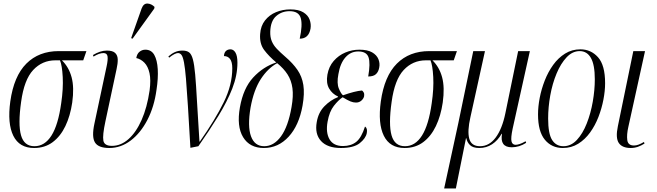

<svg xmlns="http://www.w3.org/2000/svg" viewBox="-20 -824 3703 1082"><path d="M172 10Q89 10 55 -59Q21 -128 38 -252Q58 -395 128.5 -465.5Q199 -536 311 -536H467L449 -484H329Q368 -446 383.5 -388.5Q399 -331 387 -246Q376 -171 348.5 -113.5Q321 -56 277 -23Q233 10 172 10ZM174 0Q232 0 270 -60Q308 -120 325 -243Q337 -324 333.5 -390Q330 -456 318 -484H292Q218 -484 167 -429.5Q116 -375 99 -250Q81 -123 98.5 -61.5Q116 0 174 0Z M596 10Q534 10 515 -21.5Q496 -53 512 -127L581 -451Q589 -488 586 -506.5Q583 -525 563 -525Q539 -525 507 -505L504 -514Q524 -526 543.5 -532.5Q563 -539 582 -539Q615 -539 629 -525.5Q643 -512 643.5 -489Q644 -466 637 -435L574 -140Q557 -61 562.5 -31.5Q568 -2 611 -2Q661 -2 704 -40Q747 -78 778 -148Q809 -218 823 -314Q831 -374 822.5 -412Q814 -450 794 -470.5Q774 -491 748 -497Q752 -521 766.5 -532.5Q781 -544 799 -544Q833 -544 849.5 -514.5Q866 -485 869 -434Q872 -383 862 -318Q849 -222 810.5 -148Q772 -74 716.5 -32Q661 10 596 10ZM727 -606 719 -609 778 -776Q789 -805 811 -804Q833 -803 851 -785L849 -775Z M1053 9Q1045 -131 1039 -226.5Q1033 -322 1028 -381Q1023 -440 1017 -471.5Q1011 -503 1003 -514Q995 -525 983 -525Q966 -525 933 -499L929 -506Q947 -522 966 -530.5Q985 -539 1008 -539Q1032 -539 1045.5 -529Q1059 -519 1067 -489.5Q1075 -460 1080 -403.5Q1085 -347 1090 -255Q1095 -163 1104 -26H1106Q1193 -150 1241 -248Q1289 -346 1289 -439Q1289 -475 1276.5 -491.5Q1264 -508 1242 -508Q1243 -527 1253 -536.5Q1263 -546 1279 -546Q1296 -546 1307 -527.5Q1318 -509 1318 -471Q1318 -399 1289 -325Q1260 -251 1210.5 -170.5Q1161 -90 1098 0Z M1467 10Q1387 10 1350 -51Q1313 -112 1332 -219Q1351 -327 1407 -387.5Q1463 -448 1537 -472Q1495 -507 1468.5 -542.5Q1442 -578 1446 -632Q1449 -678 1473.5 -709Q1498 -740 1535.5 -755.5Q1573 -771 1616 -771Q1663 -771 1689.5 -754.5Q1716 -738 1725 -713Q1734 -688 1730 -663Q1720 -606 1669 -606Q1686 -682 1675 -721.5Q1664 -761 1612 -761Q1568 -761 1536.5 -733.5Q1505 -706 1503 -646Q1502 -615 1511.5 -592Q1521 -569 1540 -549Q1559 -529 1589 -503Q1630 -468 1656 -430.5Q1682 -393 1689.5 -345Q1697 -297 1685 -229Q1665 -117 1606.5 -53.5Q1548 10 1467 10ZM1469 0Q1523 0 1563.5 -55.5Q1604 -111 1623 -221Q1634 -283 1628 -327Q1622 -371 1600.5 -404.5Q1579 -438 1542 -468Q1489 -439 1449.5 -378Q1410 -317 1392 -218Q1374 -112 1394.5 -56Q1415 0 1469 0Z M1901 10Q1825 10 1789 -29.5Q1753 -69 1765 -136Q1774 -190 1808 -225Q1842 -260 1885 -277V-280Q1852 -295 1834.5 -325.5Q1817 -356 1825 -403Q1833 -449 1860.5 -480.5Q1888 -512 1926 -528Q1964 -544 2005 -544Q2051 -544 2077 -529Q2103 -514 2112.5 -490.5Q2122 -467 2117 -443Q2113 -420 2099 -406.5Q2085 -393 2055 -393Q2068 -467 2057 -500.5Q2046 -534 1999 -534Q1956 -534 1926.5 -500.5Q1897 -467 1887 -406Q1877 -355 1889.5 -325Q1902 -295 1913 -287Q1981 -311 2020 -314Q2025 -311 2029.5 -303Q2034 -295 2032 -282Q2029 -268 2016.5 -257Q2004 -246 1986 -246Q1971 -246 1955 -252.5Q1939 -259 1911 -276Q1887 -260 1861.5 -227.5Q1836 -195 1826 -138Q1815 -77 1837 -39Q1859 -1 1913 -1Q1958 -1 1987.5 -24.5Q2017 -48 2037 -111Q2052 -101 2047 -74Q2041 -44 2007 -17Q1973 10 1901 10Z M2260 10Q2177 10 2143 -59Q2109 -128 2126 -252Q2146 -395 2216.5 -465.5Q2287 -536 2399 -536H2555L2537 -484H2417Q2456 -446 2471.5 -388.5Q2487 -331 2475 -246Q2464 -171 2436.5 -113.5Q2409 -56 2365 -23Q2321 10 2260 10ZM2262 0Q2320 0 2358 -60Q2396 -120 2413 -243Q2425 -324 2421.5 -390Q2418 -456 2406 -484H2380Q2306 -484 2255 -429.5Q2204 -375 2187 -250Q2169 -123 2186.5 -61.5Q2204 0 2262 0Z M2483 238 2563 -131 2647 -536H2713L2631 -164Q2613 -85 2624.5 -42.5Q2636 0 2685 0Q2737 0 2773.5 -49Q2810 -98 2828 -186L2900 -536H2966L2869 -99Q2858 -47 2862.5 -27.5Q2867 -8 2886 -8Q2894 -8 2907.5 -12Q2921 -16 2942 -28L2945 -19Q2906 6 2864 6Q2796 6 2809 -70H2807Q2785 -32 2753 -11Q2721 10 2681 10Q2645 10 2628.5 -6.5Q2612 -23 2608 -45H2606L2549 238Z M3152 10Q3089 10 3050.5 -36.5Q3012 -83 3012 -179Q3012 -223 3021.5 -272.5Q3031 -322 3050 -370.5Q3069 -419 3097.5 -458.5Q3126 -498 3164.5 -522Q3203 -546 3251 -546Q3310 -546 3350 -501.5Q3390 -457 3390 -355Q3390 -312 3380.5 -262.5Q3371 -213 3352.5 -165Q3334 -117 3305.5 -77.5Q3277 -38 3238.5 -14Q3200 10 3152 10ZM3155 0Q3198 0 3231 -35.5Q3264 -71 3286.5 -128Q3309 -185 3320.5 -251Q3332 -317 3332 -377Q3332 -459 3310 -497.5Q3288 -536 3247 -536Q3206 -536 3173 -501Q3140 -466 3116.5 -409.5Q3093 -353 3081 -286.5Q3069 -220 3069 -156Q3069 -70 3091.5 -35Q3114 0 3155 0Z M3535 10Q3486 10 3467 -18.5Q3448 -47 3462 -113L3549 -536H3615L3521 -109Q3511 -65 3515 -34.5Q3519 -4 3553 -4Q3566 -4 3580 -9.5Q3594 -15 3609 -24L3612 -15Q3595 -4 3575.5 3Q3556 10 3535 10Z"/></svg>

Font: Noto Serif Display ExtraCondensed Light
Style: Italic
Weight: 300
Width: 2
Italic angle: -12°
Designer: Monotype Design Team
Foundry: Monotype Imaging Inc.
Version: Version 2.009